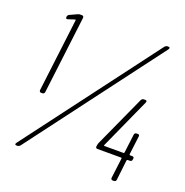

<svg xmlns="http://www.w3.org/2000/svg" viewBox="-126 -814 892 928"><g transform="rotate(20 320.0 -350.0)"><path d="M100 -290 149 -690C149 -696 146 -700 140 -700H130C126 -700 122 -699 118 -697L81 -680C75 -677 73 -673 72 -668V-665C71 -659 75 -656 82 -658L115 -669C117 -670 120 -668 119 -665L73 -290C73 -284 76 -280 82 -280H89C95 -280 99 -284 100 -290ZM566 -693 53 -12C48 -5 49 0 57 0H63C68 0 72 -3 76 -7L589 -688C594 -695 592 -700 585 -700H579C574 -700 570 -697 566 -693ZM601 -143H590C588 -143 586 -145 586 -147L598 -243C599 -249 596 -253 590 -253H583C577 -253 573 -249 572 -243L560 -147C560 -145 558 -143 556 -143H458C455 -143 454 -146 456 -148L574 -409C577 -416 574 -420 568 -420H560C555 -420 550 -417 547 -412L426 -146C425 -142 423 -138 423 -134L422 -128C421 -122 425 -118 431 -118H553C555 -118 556 -116 556 -114L543 -10C543 -4 546 0 552 0H559C565 0 569 -4 570 -10L582 -114C583 -116 585 -118 587 -118H598C604 -118 609 -122 609 -128L610 -133C611 -139 607 -143 601 -143Z"/></g></svg>

Font: Barlow Condensed Thin
Style: Italic
Weight: 250
Width: 3
Italic angle: -7°
Designer: Jeremy Tribby
Foundry: Tribby Type
Version: Version 1.422;hotconv 1.0.109;makeotfexe 2.5.65596